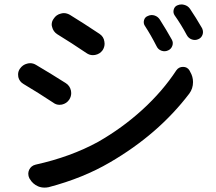

<svg xmlns="http://www.w3.org/2000/svg" viewBox="-20 -813 973 865"><path d="M632.8 -696.3Q625 -708 628.9 -722.2Q632.8 -736.3 646.5 -741.2Q661.1 -748 676.3 -743.2Q691.4 -738.3 700.2 -724.6Q730.5 -676.8 753.9 -634.8Q761.7 -621.1 756.3 -606.4Q751 -591.8 737.3 -585.9Q722.7 -579.1 707.5 -584.5Q692.4 -589.8 685.5 -604.5Q659.2 -656.2 632.8 -696.3ZM766.6 -744.1Q758.8 -755.9 762.7 -770Q766.6 -784.2 779.3 -789.1Q788.1 -793 797.9 -793Q803.7 -793 810.5 -791Q826.2 -787.1 835.9 -773.4Q862.3 -734.4 890.6 -685.5Q894.5 -676.8 894.5 -668.9Q894.5 -663.1 892.6 -657.2Q887.7 -642.6 874 -636.7Q859.4 -629.9 844.2 -635.3Q829.1 -640.6 821.3 -655.3Q796.9 -701.2 766.6 -744.1ZM237.3 -659.2Q219.7 -670.9 214.8 -691.4Q212.9 -697.3 212.9 -702.1Q212.9 -716.8 221.7 -728.5Q233.4 -747.1 254.9 -752Q261.7 -753.9 267.6 -753.9Q281.2 -753.9 294.9 -746.1Q355.5 -709 428.7 -660.2Q447.3 -647.5 450.2 -626Q451.2 -621.1 451.2 -616.2Q451.2 -600.6 442.4 -586.9Q429.7 -569.3 408.2 -565.4Q403.3 -564.5 398.4 -564.5Q382.8 -564.5 369.1 -574.2Q302.7 -619.1 237.3 -659.2ZM199.2 30.3Q189.5 32.2 180.7 32.2Q165 32.2 151.4 26.4Q127 15.6 114.3 -6.8L112.3 -9.8Q107.4 -19.5 107.4 -30.3Q107.4 -39.1 111.3 -47.9Q120.1 -66.4 140.6 -71.3Q298.8 -106.4 421.9 -173.8Q531.2 -236.3 622.1 -319.3Q712.9 -402.3 774.4 -496.1Q785.2 -511.7 804.7 -511.7Q824.2 -511.7 834 -495.1L836.9 -489.3Q849.6 -467.8 849.6 -443.4Q849.6 -414.1 833 -391.6Q693.4 -208 474.6 -81.1Q354.5 -10.7 199.2 30.3ZM85.9 -434.6Q67.4 -445.3 62.5 -465.8Q61.5 -471.7 61.5 -477.5Q61.5 -491.2 69.3 -502.9Q82 -521.5 102.5 -526.4Q109.4 -528.3 116.2 -528.3Q129.9 -528.3 142.6 -520.5Q211.9 -479.5 276.4 -438.5Q294.9 -426.8 299.8 -404.3Q300.8 -399.4 300.8 -393.6Q300.8 -377.9 292 -364.3Q280.3 -346.7 258.8 -341.8Q252.9 -340.8 248 -340.8Q232.4 -340.8 219.7 -350.6Q153.3 -394.5 85.9 -434.6Z"/></svg>

Font: Gen Jyuu Gothic P Medium
Style: Regular
Weight: 500
Designer: [Source Han Sans]
Ryoko NISHIZUKA  (kana & ideographs); Paul D. Hunt (Latin, Greek & Cyrillic); Wenlong ZHANG  (bopomofo
Version: Version 1.002.20150607